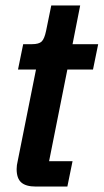

<svg xmlns="http://www.w3.org/2000/svg" viewBox="-20 -684 380 704"><path d="M111 0Q75 0 58 -15Q41 -30 41 -64Q41 -71 42 -78.5Q43 -86 45 -94L112 -429H46L65 -522H97Q123 -522 133 -532Q143 -542 149 -571L168 -664H274L246 -522H340L321 -429H227L160 -93H246L227 0Z"/></svg>

Font: IBM Plex Sans Cond SmBld
Style: Italic
Weight: 600
Width: 3
Italic angle: -11°
Designer: Mike Abbink, Paul van der Laan, Pieter van Rosmalen
Foundry: Bold Monday
Version: Version 1.3